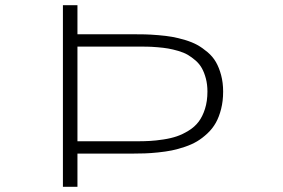

<svg xmlns="http://www.w3.org/2000/svg" viewBox="-20 -720 1090 740"><path d="M489 -588Q517.5 -588 538.8 -587.5Q560 -587 590.2 -584.5Q620.5 -582 643.2 -578Q666 -574 693.5 -565.8Q721 -557.5 740.8 -546.5Q760.5 -535.5 780.2 -518.8Q800 -502 812.2 -480.8Q824.5 -459.5 832.2 -430.5Q840 -401.5 840 -367Q840 -330.5 832.2 -300Q824.5 -269.5 811.8 -246.8Q799 -224 779.5 -205.8Q760 -187.5 739.5 -175.2Q719 -163 692.2 -154Q665.5 -145 642 -140.2Q618.5 -135.5 589.2 -132.5Q560 -129.5 538 -128.8Q516 -128 489 -128H278.5V0H222.5V-700H278.5V-588ZM507 -175.5Q535.5 -175.5 558 -176.8Q580.5 -178 610 -182.5Q639.5 -187 662 -194.8Q684.5 -202.5 707.5 -216.8Q730.5 -231 745.5 -250.8Q760.5 -270.5 770 -300.2Q779.5 -330 779.5 -367Q779.5 -394.5 773.5 -417.2Q767.5 -440 758.2 -456.8Q749 -473.5 733.8 -486.8Q718.5 -500 703.5 -508.8Q688.5 -517.5 667 -523.8Q645.5 -530 628.2 -533Q611 -536 586.8 -538Q562.5 -540 546.5 -540.2Q530.5 -540.5 507 -540.5H278.5V-175.5Z"/></svg>

Font: League Mono Extended UltraLight
Style: Regular
Weight: 200
Width: 9
Designer: Tyler Finck
Foundry: The League of Moveable Type / Tyler Finck
Version: Version 2.210